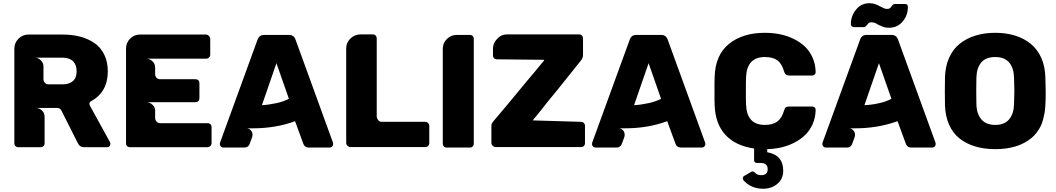

<svg xmlns="http://www.w3.org/2000/svg" viewBox="-20 -913 6536 1188"><path d="M657.2 -7.8Q651.4 -2 642.1 -2H502Q472.7 -2 460.9 -28.8L359.9 -229Q351.6 -245.1 333 -245.1H201.2Q223.1 -245.1 239.5 -229.5Q255.9 -213.9 255.9 -191.9V-26.9Q255.9 -14.2 249 -8.8Q242.2 -2 230 -2H94.2Q83 -2 75.9 -8.8Q68.8 -15.6 68.8 -26.9V-611.8Q68.8 -647.9 94.5 -673.6Q120.1 -699.2 155.8 -699.2H368.2Q426.8 -699.2 476.1 -686.3Q525.4 -673.3 564.2 -646.7Q603 -620.1 625 -575.2Q647 -530.3 647 -471.2Q647 -342.3 541 -285.2Q533.2 -278.8 533.2 -272Q533.2 -267.1 535.2 -261.2L660.2 -34.2Q663.1 -28.3 663.1 -22.9Q663.1 -15.1 657.2 -7.8ZM454.1 -472.2Q454.1 -512.2 431.2 -535.2Q407.2 -556.2 367.2 -556.2H194.8Q216.3 -556.2 232.7 -539.8Q249 -523.4 249 -502V-421.9Q249 -409.2 258.1 -400.1Q267.1 -391.1 279.8 -391.1H367.2Q408.2 -391.1 431.2 -411.4Q454.1 -431.6 454.1 -472.2Z M759.8 -26.9V-611.8Q759.8 -648.4 784.9 -673.8Q810.1 -699.2 846.7 -699.2H1254.9Q1264.6 -699.2 1272.7 -690.9Q1280.8 -682.6 1280.8 -672.9V-574.2Q1280.8 -563.5 1272.9 -557.1Q1265.6 -549.8 1254.9 -549.8H884.8Q907.2 -549.8 923.6 -533.9Q939.9 -518.1 939.9 -496.1V-454.1Q939.9 -440.4 948.7 -431.6Q957.5 -422.9 970.7 -422.9H1188Q1213.9 -422.9 1213.9 -397V-307.1Q1213.9 -280.8 1188 -280.8H884.8Q906.2 -280.8 923.1 -265.4Q939.9 -250 939.9 -229V-182.1Q939.9 -171.4 948.7 -161.1Q956.1 -150.9 970.7 -150.9H1262.7Q1274.9 -150.9 1282 -144Q1289.1 -137.2 1289.1 -125V-26.9Q1289.1 -16.6 1281.2 -9.3Q1273.4 -2 1262.7 -2H785.2Q773.9 -2 766.8 -8.8Q759.8 -15.6 759.8 -26.9Z M1346.7 -5.9Q1340.3 -13.7 1340.3 -21Q1340.3 -28.8 1341.3 -29.8L1573.7 -668Q1584 -696.8 1613.3 -696.8H1768.6Q1798.3 -696.8 1808.6 -668L2040.5 -29.8Q2041.5 -28.8 2041.5 -21Q2041.5 -12.7 2035.2 -6.3Q2028.8 0 2020.5 0H1891.6Q1865.7 0 1857.4 -22L1805.7 -163.1Q1687 -119.1 1544.4 -119.1H1509.3Q1525.9 -116.2 1536.6 -101.1Q1547.4 -82 1538.6 -60.1L1524.4 -22Q1516.1 0 1490.7 0H1361.3Q1354 0 1346.7 -5.9ZM1767.6 -301.8 1690.4 -522 1600.6 -262.2Q1644 -264.6 1689.9 -274.7Q1735.8 -284.7 1767.6 -301.8Z M2122.1 -27.8V-613.8Q2122.1 -640.6 2137 -661.4Q2151.9 -682.1 2177.2 -693.8Q2195.3 -700.2 2209.5 -700.2H2286.1Q2298.3 -700.2 2304.2 -692.9Q2311 -686 2311 -674.8V-189.9Q2311 -182.6 2319.3 -170.9Q2326.7 -159.2 2341.3 -159.2H2610.4Q2621.1 -159.2 2628.7 -151.9Q2636.2 -144.5 2636.2 -133.8V-27.8Q2636.2 -17.1 2628.7 -10Q2621.1 -2.9 2610.4 -2.9H2147.5Q2138.2 -2.9 2130.1 -10.7Q2122.1 -18.6 2122.1 -27.8Z M2719.7 -24.9V-609.9Q2719.7 -646.5 2744.9 -671.6Q2770 -696.8 2806.6 -696.8H2886.7Q2899.4 -696.8 2904.8 -689.9Q2911.6 -683.1 2911.6 -671.9V-24.9Q2911.6 -13.7 2904.8 -6.8Q2899.4 0 2886.7 0H2744.6Q2733.4 0 2726.6 -6.8Q2719.7 -13.7 2719.7 -24.9Z M3035.6 -166Q3106.9 -249.5 3183.6 -342.8Q3210.9 -377 3246.6 -418.9Q3286.1 -465.8 3291.5 -472.2Q3299.3 -481.9 3311.5 -496.6Q3323.7 -511.2 3326.7 -515.1Q3341.8 -532.7 3344.2 -536.1Q3347.7 -541 3346.7 -543L3055.7 -545.9Q3044.4 -545.9 3037.4 -552.7Q3030.3 -559.6 3030.3 -570.8V-612.8Q3030.3 -646.5 3056.6 -672.9Q3081.1 -700.2 3117.7 -700.2H3562.5Q3574.2 -700.2 3581.5 -692.9Q3587.4 -685.5 3587.4 -673.8V-574.2Q3587.4 -554.7 3575.7 -540Q3510.3 -459.5 3430.7 -358.9Q3417 -341.8 3396.2 -316.9Q3375.5 -292 3368.7 -283.2Q3324.2 -226.1 3292.5 -188Q3289.1 -183.6 3284.9 -178.7Q3280.8 -173.8 3278.8 -171.4Q3276.9 -168.9 3276.4 -168L3574.7 -159.2Q3585.9 -159.2 3592.8 -152.1Q3599.6 -145 3599.6 -133.8V-27.8Q3599.6 -16.6 3592.8 -9.8Q3585.9 -2.9 3574.7 -2.9H3046.4Q3036.6 -2.9 3028.6 -11Q3020.5 -19 3020.5 -28.8V-130.9Q3020.5 -146 3024.4 -149.9Q3024.9 -151.9 3029.3 -158.2Q3030.8 -161.1 3035.6 -166Z M3649.4 -5.9Q3643.1 -13.7 3643.1 -21Q3643.1 -28.8 3644 -29.8L3876.5 -668Q3886.7 -696.8 3916 -696.8H4071.3Q4101.1 -696.8 4111.3 -668L4343.3 -29.8Q4344.2 -28.8 4344.2 -21Q4344.2 -12.7 4337.9 -6.3Q4331.5 0 4323.2 0H4194.3Q4168.5 0 4160.2 -22L4108.4 -163.1Q3989.7 -119.1 3847.2 -119.1H3812Q3828.6 -116.2 3839.4 -101.1Q3850.1 -82 3841.3 -60.1L3827.1 -22Q3818.8 0 3793.5 0H3664.1Q3656.7 0 3649.4 -5.9ZM4070.3 -301.8 3993.2 -522 3903.3 -262.2Q3946.8 -264.6 3992.7 -274.7Q4038.6 -284.7 4070.3 -301.8Z M4862.8 -253.9H5004.9Q5013.7 -253.9 5021 -248Q5026.9 -242.2 5026.9 -232.9Q5025.9 -185.1 5008.1 -145Q4990.2 -105 4961.4 -77.1Q4932.6 -49.3 4894 -29.8Q4855.5 -10.3 4813.5 -0.7Q4771.5 8.8 4727.1 9.8V28.8Q4826.2 46.4 4826.2 144Q4826.2 194.3 4789.8 224.6Q4753.4 254.9 4703.1 254.9Q4626 254.9 4579.1 201.2Q4574.7 193.8 4576.2 188Q4577.6 179.2 4584 175.8L4627 150.9Q4631.3 147.9 4635.7 147.9Q4645.5 147.9 4651.9 155.8Q4664.1 170.9 4689.9 170.9Q4706.1 170.9 4718.8 163.1Q4730 153.3 4730 133.8Q4730 95.2 4685.1 95.2H4663.1Q4646 95.2 4646 76.2V5.9Q4531.2 -10.7 4468.8 -78.4Q4406.2 -146 4401.9 -261.2Q4400.9 -270 4400.9 -296.9V-402.8Q4400.9 -430.2 4401.9 -439Q4406.2 -573.2 4490.7 -641.6Q4575.2 -710 4712.9 -710Q4760.3 -710 4804.7 -701.2Q4849.1 -692.4 4889.2 -673.1Q4929.2 -653.8 4959.2 -626Q4989.3 -598.1 5007.6 -557.1Q5025.9 -516.1 5026.9 -466.8Q5026.9 -458 5021 -452.1Q5013.2 -445.8 5004.9 -445.8H4862.8Q4849.1 -445.8 4842.8 -452.1Q4835.9 -456.5 4831.1 -472.2Q4817.4 -519.5 4790 -539.8Q4762.7 -560.1 4712.9 -560.1Q4600.6 -560.1 4596.2 -434.1Q4595.2 -425.3 4595.2 -399.9V-301.8Q4595.2 -274.9 4596.2 -266.1Q4600.6 -140.1 4712.9 -140.1Q4761.2 -140.1 4789.3 -160.9Q4817.4 -181.6 4831.1 -228Q4835.9 -244.1 4841.8 -249Q4850.1 -253.9 4862.8 -253.9Z M5074.7 -5.9Q5068.4 -13.7 5068.4 -21Q5068.4 -28.8 5069.3 -29.8L5301.8 -668Q5312 -696.8 5341.3 -696.8H5496.6Q5526.4 -696.8 5536.6 -668L5768.6 -29.8Q5769.5 -28.8 5769.5 -21Q5769.5 -12.7 5763.2 -6.3Q5756.8 0 5748.5 0H5619.6Q5593.8 0 5585.4 -22L5533.7 -163.1Q5411.1 -119.1 5272.5 -119.1H5249.5Q5241.7 -119.1 5238.8 -120.1Q5254.4 -114.7 5264.6 -100.1Q5275.4 -82.5 5266.6 -60.1L5252.4 -22Q5244.1 0 5218.8 0H5089.4Q5082 0 5074.7 -5.9ZM5495.6 -301.8 5418.5 -522 5328.6 -262.2Q5370.6 -263.7 5418.2 -274.2Q5465.8 -284.7 5495.6 -301.8ZM5250.5 -750Q5244.6 -755.9 5244.6 -762.2Q5244.6 -814.5 5276.9 -853.8Q5309.1 -893.1 5359.4 -893.1Q5380.9 -893.1 5395.5 -887.2Q5408.7 -883.3 5428.7 -872.1Q5433.6 -870.6 5438.5 -867.2Q5444.8 -863.3 5449.7 -861.8Q5457.5 -857.9 5469.7 -857.9Q5481.4 -857.9 5485.4 -861.8Q5487.3 -862.8 5491.7 -867.2Q5494.6 -873 5501.5 -879.9L5505.4 -883.8Q5509.8 -888.2 5516.6 -888.2H5579.6Q5597.7 -888.2 5597.7 -870.1Q5597.7 -817.9 5564.9 -779.5Q5532.2 -741.2 5481.4 -741.2Q5451.2 -741.2 5432.6 -752Q5429.7 -752.9 5423.1 -755.9Q5416.5 -758.8 5414.6 -759.8Q5408.7 -763.7 5394.5 -771Q5385.3 -774.9 5371.6 -774.9Q5359.4 -774.9 5355.5 -771Q5350.6 -766.1 5344.7 -758.8Q5343.3 -757.3 5340.6 -754.4Q5337.9 -751.5 5336.4 -750Q5331.5 -745.1 5324.7 -745.1H5262.7Q5258.8 -745.1 5250.5 -750Z M6138.2 9.8Q6070.3 9.8 6015.1 -6.6Q5960 -22.9 5918.2 -55.4Q5876.5 -87.9 5852.8 -140.6Q5829.1 -193.4 5827.1 -262.2Q5826.2 -281.2 5826.2 -348.1Q5826.2 -416 5827.1 -435.1Q5829.1 -503.4 5853 -556.4Q5877 -609.4 5918.7 -642.6Q5960.4 -675.8 6015.9 -692.9Q6071.3 -710 6138.2 -710Q6205.1 -710 6260.5 -692.9Q6315.9 -675.8 6357.2 -642.3Q6398.4 -608.9 6422.4 -556.2Q6446.3 -503.4 6448.2 -435.1Q6450.2 -356.9 6450.2 -348.1Q6450.2 -317.9 6450 -302.2Q6449.7 -286.6 6448 -258.5Q6446.3 -230.5 6443.1 -213.4Q6439.9 -196.3 6433.6 -171.9Q6427.2 -147.5 6418.2 -130.1Q6409.2 -112.8 6395 -93.8Q6380.9 -74.7 6362.3 -59.1Q6279.3 9.8 6138.2 9.8ZM6254.4 -268.1Q6256.3 -346.2 6256.3 -351.1Q6256.3 -357.9 6254.4 -432.1Q6252.9 -491.7 6224.4 -525.9Q6195.8 -560.1 6138.2 -560.1Q6079.6 -560.1 6051.3 -526.1Q6022.9 -492.2 6021.5 -432.1Q6020.5 -413.1 6020.5 -351.1Q6020.5 -287.1 6021.5 -268.1Q6022.9 -209 6052 -174.6Q6081.1 -140.1 6138.2 -140.1Q6195.3 -140.1 6224.1 -174.8Q6252.9 -209.5 6254.4 -268.1Z"/></svg>

Font: Cunia
Style: Bold
Weight: 700
Designer: Alejo Bergmann, Denis Ignatov
Foundry: Hubert & Fischer
Version: Version 1.00 February 21, 2019, initial release